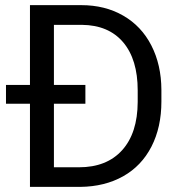

<svg xmlns="http://www.w3.org/2000/svg" viewBox="-20 -731 710 751"><path d="M97.2 0H293.9C357.7 -0.7 413.7 -14.5 461.7 -41.5C509.7 -68.5 546.6 -107.3 572.5 -157.7C598.4 -208.2 611.3 -266.9 611.3 -334V-379.4C611 -444.8 597.9 -502.8 572 -553.2C546.1 -603.7 509.4 -642.6 461.9 -669.9C414.4 -697.3 359.7 -710.9 297.9 -710.9H97.2V-398.9H3.4V-325.2H97.2ZM314 -325.2V-398.9H190.9V-633.8H300.3C370 -633.1 423.7 -610.4 461.7 -565.7C499.6 -520.9 518.6 -458.2 518.6 -377.4V-332C518.2 -251 498 -188.2 457.8 -143.6C417.6 -99 361.3 -76.7 289.1 -76.7H190.9V-325.2Z"/></svg>

Font: Roboto1
Style: rg
Weight: 400
Designer: Google
Version: Version 2.137; 2017